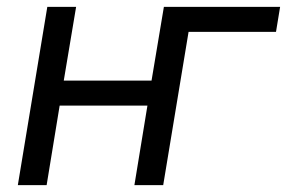

<svg xmlns="http://www.w3.org/2000/svg" viewBox="-20 -540 840 560"><path d="M32 0 118 -520H202L166 -305H422L458 -520H797L785 -447H530L456 0H372L410 -232H154L116 0Z"/></svg>

Font: Iosevka Aile Oblique
Style: Regular
Weight: 400
Italic angle: -9°
Designer: Belleve Invis
Foundry: Belleve Invis
Version: Version 31.1.0; ttfautohint (v1.8.4)